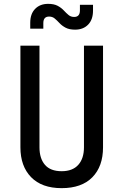

<svg xmlns="http://www.w3.org/2000/svg" viewBox="-20 -967 640 997"><path d="M300 10Q197 10 141.5 -47Q86 -104 86 -202V-730H185V-202Q185 -144 213.5 -111Q242 -78 300 -78Q357 -78 386.5 -111Q416 -144 416 -202V-730H515V-202Q515 -103 459.5 -46.5Q404 10 300 10ZM370 -813Q340 -813 321 -823Q302 -833 289 -847Q276 -861 264 -871Q252 -881 235 -881Q205 -881 205 -847V-818H137V-849Q137 -895 162.5 -921Q188 -947 230 -947Q260 -947 279 -937Q298 -927 311 -913Q324 -899 336 -889Q348 -879 365 -879Q395 -879 395 -913V-942H463V-912Q463 -865 437.5 -839Q412 -813 370 -813Z"/></svg>

Font: Tiny Medium
Style: Regular
Weight: 500
Monospace: yes
Designer: Philipp Nurullin, Konstantin Bulenkov
Foundry: JetBrains
Version: Version 2.251; ttfautohint (v1.8.4.7-5d5b)